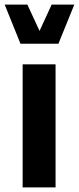

<svg xmlns="http://www.w3.org/2000/svg" viewBox="-34 -811 341 831"><path d="M54.7 -621.6H218.8L287.6 -791H189.5L137.2 -677.2L84.5 -791H-13.7ZM64 0H206.5V-532.7H64Z"/></svg>

Font: Estedad Bold
Style: Regular
Weight: 700
Designer: Amin Abedi
Version: Version 7.3